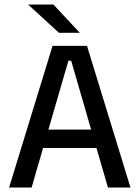

<svg xmlns="http://www.w3.org/2000/svg" viewBox="-20 -846 630 866"><path d="M21 0 217 -639H372.5L568.5 0H467L301 -572H288.5L122.5 0ZM149 -178.5V-261.5H439.5V-178.5ZM221 -825.5 339 -699V-698H246L108.5 -824V-825.5Z"/></svg>

Font: Anek Telugu Medium Medium
Style: Regular
Weight: 500
Version: Version 1.003